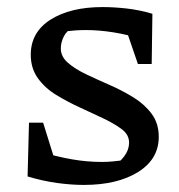

<svg xmlns="http://www.w3.org/2000/svg" viewBox="-20 -516 507 543"><path d="M217 7Q182 7 141.5 1.5Q101 -4 58 -17L94 -87Q140 -73 183 -65.5Q226 -58 268 -58Q284 -58 299.5 -59.5Q315 -61 331 -63L297 -45Q317 -55 331 -73.5Q345 -92 345 -113Q345 -135 324.5 -150.5Q304 -166 272.5 -181Q241 -196 206 -212Q171 -228 139 -247.5Q107 -267 87 -295Q67 -323 67 -361Q67 -425 123 -460.5Q179 -496 270 -496Q302 -496 338 -492Q374 -488 411 -477L386 -404Q342 -418 301 -424.5Q260 -431 223 -431Q208 -431 193 -430Q178 -429 161 -427L189 -440Q169 -430 160.5 -413Q152 -396 152 -379Q152 -356 172 -338.5Q192 -321 223.5 -306Q255 -291 290.5 -275.5Q326 -260 357.5 -240.5Q389 -221 409 -194Q429 -167 429 -129Q429 -66 370.5 -29.5Q312 7 217 7ZM58 -17 62 -169H102L149 -18ZM370 -335 321 -478 411 -477 409 -335Z"/></svg>

Font: Piazzolla 24pt Medium
Style: Regular
Weight: 500
Designer: Juan Pablo del Peral
Foundry: Huerta Tipografica
Version: Version 2.005